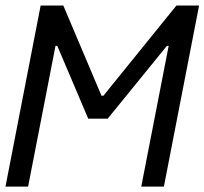

<svg xmlns="http://www.w3.org/2000/svg" viewBox="-28 -687 753 707"><path d="M75.5 0H-7.8L121.7 -666.7H205.1L345.7 -334.6H352.9L621.7 -666.7H705.1L575.5 0H492.2L593.1 -518.2H586.6L368.5 -250H296.9L182.9 -518.2H176.4Z"/></svg>

Font: Monoid
Style: Italic
Weight: 400
Width: 4
Italic angle: -11°
Monospace: yes
Version: Version 0.61